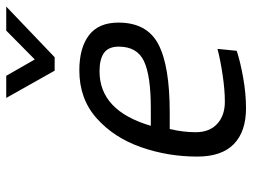

<svg xmlns="http://www.w3.org/2000/svg" viewBox="-114 -664 788 599"><g transform="rotate(-90 279.5 -364.0)"><path d="M91 -142Q91 -234 120.5 -318Q150 -402 210.5 -456Q271 -510 360 -510Q430 -510 469.5 -480Q509 -450 509 -388Q509 -299 441.5 -263.5Q374 -228 229 -228H177Q167 -186 167 -147Q167 -104 193 -80Q219 -56 262 -56Q299 -56 346 -63Q393 -70 427 -79L421 -19Q388 -8 338 1Q288 10 242 10Q169 10 130 -28Q91 -66 91 -142ZM242 -287Q344 -287 389 -308.5Q434 -330 434 -387Q434 -419 414.5 -433Q395 -447 357 -447Q234 -447 187 -287ZM274 -738H343L394 -649L484 -738H559L401 -587H359Z"/></g></svg>

Font: Cairo
Style: Italic
Weight: 400
Italic angle: -13°
Designer: Mohamed Gaber, Accademia di Belle Arti di Urbino and others
Foundry: Kief Type Foundry, Accademia di Belle Arti di Urbino and others
Version: Version 3.011